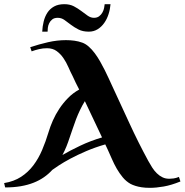

<svg xmlns="http://www.w3.org/2000/svg" viewBox="-22 -903 892 928"><path d="M850.1 -25.9Q805.7 -7.8 769 -1.5Q732.4 4.9 703.1 4.9Q679.7 4.9 662.6 2.2Q645.5 -0.5 633.3 -4.4Q619.1 -8.8 608.9 -14.2Q587.4 -26.4 571.3 -45.9Q555.2 -65.4 542.2 -87.9Q529.3 -110.4 519 -134.3Q508.8 -158.2 499 -179.2L486.8 -205.1Q437.5 -190.9 394.8 -172.6Q352.1 -154.3 318.8 -136.5Q285.6 -118.7 262.9 -103.8Q240.2 -88.9 231 -82Q212.9 -62 190.4 -46.4Q168 -30.8 140.1 -19.8Q112.3 -8.8 78.1 -2.9Q43.9 2.9 2.9 2.9L-2 -18.1Q45.4 -25.9 79.8 -48.3Q114.3 -70.8 139.2 -103.8Q164.1 -136.7 181.6 -178Q199.2 -219.2 212.9 -265.1Q220.7 -291.5 233.6 -320.8Q246.6 -350.1 264.9 -377.7Q283.2 -405.3 306.9 -429.4Q330.6 -453.6 360.8 -470.2Q352.5 -485.8 344.5 -502.2Q336.4 -518.6 329.1 -535.2Q318.8 -554.7 308.6 -578.4Q298.3 -602.1 284.4 -622.3Q270.5 -642.6 251.7 -656.2Q232.9 -669.9 205.1 -669.9Q185.5 -669.9 166.7 -665.5Q147.9 -661.1 130.9 -654.8L124 -674.8Q166.5 -689 210.2 -699Q253.9 -709 296.9 -709Q317.4 -709 337.4 -706.3Q357.4 -703.6 376 -696.8Q392.1 -690.9 407.2 -677.5Q422.4 -664.1 436 -645.8Q449.7 -627.4 461.7 -606.4Q473.6 -585.4 484.1 -564.5Q494.6 -543.5 503.2 -524.7Q511.7 -505.9 518.1 -492.2Q561 -399.9 603.5 -307.4Q646 -214.8 694.8 -125Q703.6 -108.9 713.6 -93.3Q723.6 -77.6 736.1 -65.4Q748.5 -53.2 763.7 -45.9Q778.8 -38.6 797.9 -39.1Q804.7 -39.1 816.7 -40.5Q828.6 -42 842.8 -47.9ZM388.2 -414.1Q375.5 -393.6 365 -371.6Q354.5 -349.6 345.7 -326.9Q336.9 -304.2 329.6 -281.7Q322.3 -259.3 314.9 -238.8Q307.6 -216.3 299.1 -195.1Q290.5 -173.8 279.8 -153.8Q316.4 -175.3 365.7 -198.7Q415 -222.2 471.2 -238.8ZM512.2 -882.8Q510.3 -858.4 502.7 -834.7Q495.1 -811 481.9 -792.2Q468.8 -773.4 450 -761.7Q431.2 -750 407.2 -750Q377.9 -750 357.4 -760.5Q336.9 -771 320.6 -783.4Q304.2 -795.9 289.6 -806.4Q274.9 -816.9 257.3 -816.9Q240.2 -816.9 230.5 -809.1Q220.7 -801.3 215.6 -790.5Q210.4 -779.8 209.2 -768.6Q208 -757.3 208 -750H182.1Q183.1 -774.9 189 -798.8Q194.8 -822.8 207 -841.6Q219.2 -860.4 239.3 -871.6Q259.3 -882.8 289.1 -882.8Q315.4 -882.8 335 -872.6Q354.5 -862.3 370.8 -849.9Q387.2 -837.4 401.9 -827.1Q416.5 -816.9 432.1 -816.9Q447.3 -816.9 457.3 -824.5Q467.3 -832 473.1 -842.8Q479 -853.5 481.2 -864.5Q483.4 -875.5 483.9 -882.8Z"/></svg>

Font: Uncial Antiqua
Style: Regular
Weight: 400
Version: Version 1.000